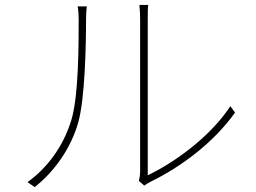

<svg xmlns="http://www.w3.org/2000/svg" viewBox="-20 -756 1040 781"><path d="M545 -20 567 -1C572 -5 581 -11 593 -17C712 -75 846 -172 936 -298L917 -324C832 -195 684 -92 581 -43C581 -43 581 -629 581 -674C581 -705 581 -723 583 -736H547C548 -723 550 -705 550 -674C550 -629 550 -98 550 -59C550 -46 548 -32 545 -20ZM92 -15 121 5C203 -59 269 -155 298 -257C326 -356 330 -574 330 -677C330 -695 331 -711 333 -730H296C299 -713 300 -695 300 -677C300 -574 300 -365 270 -267C237 -159 172 -73 92 -15Z"/></svg>

Font: Harano Aji Gothic CN ExtraLight
Style: Regular
Weight: 250
Foundry: Masamichi Hosoda
Version: HaranoAjiGothicCN-ExtraLight version 20230610;ttx 4.39.4